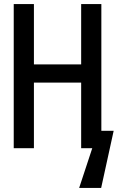

<svg xmlns="http://www.w3.org/2000/svg" viewBox="-20 -734 583 951"><path d="M48 0H148V-325H382V0H437L372 197H481L543 -86H482V-714H382V-415H148V-714H48Z"/></svg>

Font: Noto Sans Mono Condensed Medium
Style: Regular
Weight: 500
Width: 3
Designer: Monotype Design Team
Foundry: Monotype Imaging Inc.
Version: Version 2.014